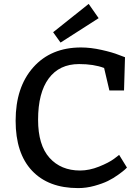

<svg xmlns="http://www.w3.org/2000/svg" viewBox="-20 -953 705 983"><path d="M290 -735 252 -788 434 -933 485 -860ZM540 -490 513 -605Q460 -625 385 -625Q284 -625 229.5 -551.5Q175 -478 175 -340Q175 -210 233.5 -145Q292 -80 390 -80Q437 -80 487 -100Q537 -120 564 -140L590 -160L630 -95Q626 -91 618.5 -84Q611 -77 585.5 -58.5Q560 -40 532.5 -26.5Q505 -13 463.5 -1.5Q422 10 380 10Q228 10 144 -79Q60 -168 60 -335Q60 -507 150.5 -608.5Q241 -710 395 -710Q444 -710 500 -697.5Q556 -685 588 -672L620 -660L615 -490Z"/></svg>

Font: Bitter
Style: Regular
Weight: 400
Designer: Sol Matas
Foundry: Sol Matas
Version: Version 1.300;PS 001.300;hotconv 1.0.70;makeotf.lib2.5.58329